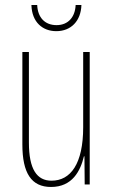

<svg xmlns="http://www.w3.org/2000/svg" viewBox="-20 -734 448 764"><path d="M304 -714H281C279 -667 252 -634 205 -634C158 -634 130 -665 128 -714H105C107 -645 150 -610 204 -610C263 -610 302 -651 304 -714ZM337 -527H311V-228C311 -82 261 -15 185 -15C127 -15 95 -60 95 -167V-527H69V-159C69 -45 105 10 183 10C268 10 300 -54 314 -112H316L317 0H337Z"/></svg>

Font: Noto Sans Myanmar ExtraCondensed Thin
Style: Regular
Weight: 100
Width: 2
Designer: Monotype Design Team
Foundry: Monotype Imaging Inc.
Version: Version 2.107